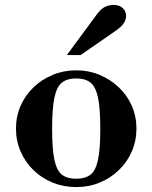

<svg xmlns="http://www.w3.org/2000/svg" viewBox="-20 -748 620 781"><path d="M290 13Q239 13 194.5 -5Q150 -23 116.5 -55.5Q83 -88 64 -131.5Q45 -175 45 -225Q45 -275 64 -318Q83 -361 116.5 -393Q150 -425 194.5 -443.5Q239 -462 290 -462Q341 -462 385 -443.5Q429 -425 463 -393Q497 -361 516 -318Q535 -275 535 -225Q535 -175 516 -131.5Q497 -88 463 -55.5Q429 -23 385 -5Q341 13 290 13ZM290 -21Q326 -21 347.5 -37Q369 -53 378.5 -97Q388 -141 388 -224Q388 -307 378.5 -351.5Q369 -396 347.5 -412.5Q326 -429 290 -429Q254 -429 232.5 -412.5Q211 -396 201.5 -351.5Q192 -307 192 -224Q192 -141 201.5 -97Q211 -53 232.5 -37Q254 -21 290 -21ZM252 -524 372 -687Q390 -712 407 -720Q424 -728 441 -728Q467 -728 480 -714.5Q493 -701 493 -683Q493 -670 484 -654.5Q475 -639 445 -619L308 -524Z"/></svg>

Font: Libre Bodoni SemiBold
Style: Regular
Weight: 600
Designer: Pablo Impallari, Rodrigo Fuenzalida
Foundry: Impallari Type
Version: Version 2.005;gftools[0.9.23]